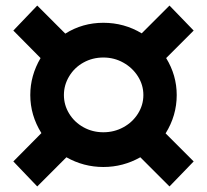

<svg xmlns="http://www.w3.org/2000/svg" viewBox="-20 -663 744 691"><path d="M576 -183 677 -82 590 8 485 -97Q423 -62 352 -62Q281 -62 219 -97L114 8L28 -82L129 -184Q89 -248 89 -321Q89 -391 126 -454L28 -553L114 -643L215 -542Q277 -581 352 -581Q427 -581 490 -543L590 -643L677 -553L578 -454Q616 -392 616 -321Q616 -247 576 -183ZM352 -187Q391 -187 424 -205Q457 -223 476.5 -254Q496 -285 496 -321Q496 -357 476.5 -388Q457 -419 424 -437.5Q391 -456 352 -456Q313 -456 280.5 -438Q248 -420 229 -388.5Q210 -357 210 -321Q210 -285 229 -254Q248 -223 280.5 -205Q313 -187 352 -187Z"/></svg>

Font: Argentum Sans SemiBold
Style: Regular
Weight: 600
Designer: Julieta Ulanovsky (Modified by Cristiano Sobral)
Foundry: Julieta Ulanovsky
Version: Version 5.001;November 22, 2018;FontCreator 11.5.0.2425 64-b